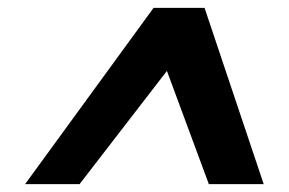

<svg xmlns="http://www.w3.org/2000/svg" viewBox="-20 -720 737 490"><path d="M406 -539 183 -250H44L372 -700H502L653 -250H513Z"/></svg>

Font: Albert Sans
Style: Bold Italic
Weight: 700
Italic angle: -11.25°
Designer: Andreas Rasmussen
Foundry: a.Foundry
Version: Version 1.025